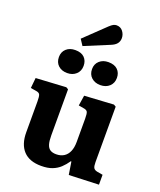

<svg xmlns="http://www.w3.org/2000/svg" viewBox="-180 -1118 1035 1242"><g transform="rotate(20 337.5 -497.0)"><path d="M255 14Q174 14 132.5 -30.5Q91 -75 91 -158V-370Q91 -402 86 -415Q81 -428 58 -431L21 -437L28 -508L235 -520L250 -511V-194Q250 -155 257 -132.5Q264 -110 279.5 -100Q295 -90 321 -90Q352 -90 374 -104Q396 -118 407.5 -145Q419 -172 419 -210V-371Q419 -406 413 -417Q407 -428 385 -431L351 -437L362 -508L563 -520L578 -511V-129Q578 -101 584.5 -90Q591 -79 609 -75L649 -68V0L444 8L430 -80H426Q407 -52 384.5 -31Q362 -10 331 2Q300 14 255 14ZM242 -806 215 -847 357 -983Q372 -997 382.5 -1002.5Q393 -1008 404 -1008Q432 -1008 448 -987Q464 -966 464 -941Q464 -919 451.5 -903Q439 -887 411 -876ZM436 -608Q399 -608 375 -629.5Q351 -651 351 -688Q351 -723 375 -744.5Q399 -766 436 -766Q478 -766 500 -744.5Q522 -723 522 -688Q522 -652 498 -630Q474 -608 436 -608ZM208 -608Q170 -608 146.5 -629.5Q123 -651 123 -688Q123 -723 146.5 -744.5Q170 -766 208 -766Q250 -766 271.5 -744.5Q293 -723 293 -688Q293 -652 269 -630Q245 -608 208 -608Z"/></g></svg>

Font: Literata 18pt
Style: Bold
Weight: 700
Designer: Latin by Veronika Burian and Jose Scaglione. Greek by Irene Vlachou. Cyrillic by Vera Evstafieva.
Foundry: TypeTogether
Version: Version 3.103;gftools[0.9.29]